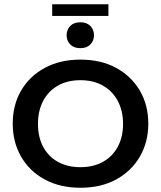

<svg xmlns="http://www.w3.org/2000/svg" viewBox="-20 -875 759 905"><path d="M359 10Q263 10 191 -29Q119 -68 79.5 -136.5Q40 -205 40 -292Q40 -380 79.5 -448Q119 -516 191 -555Q263 -594 359 -594Q456 -594 527.5 -555Q599 -516 639 -448Q679 -380 679 -292Q679 -205 639 -136.5Q599 -68 527.5 -29Q456 10 359 10ZM359 -87Q420 -87 465 -112Q510 -137 535 -183Q560 -229 560 -291Q560 -353 535 -399.5Q510 -446 465 -471.5Q420 -497 359 -497Q298 -497 253 -471.5Q208 -446 183.5 -399.5Q159 -353 159 -291Q159 -229 183.5 -183Q208 -137 253 -112Q298 -87 359 -87ZM359 -648Q328 -648 311 -665.5Q294 -683 294 -709Q294 -735 311 -752.5Q328 -770 359 -770Q389 -770 406 -752.5Q423 -735 423 -709Q423 -683 406 -665.5Q389 -648 359 -648ZM226 -800V-855H491V-800Z"/></svg>

Font: Rokkitt SemiBold SemiBold
Style: Regular
Weight: 600
Version: Version 3.103